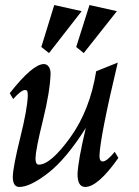

<svg xmlns="http://www.w3.org/2000/svg" viewBox="-20 -739 558 769"><path d="M321.3 9.8Q290.5 9.8 290.5 -42Q293 -97.7 323.7 -226.6Q244.6 -101.6 172.6 -45.9Q100.6 9.8 57.6 9.8Q31.2 9.8 31.2 -31.2Q32.7 -73.2 61 -187.3Q89.4 -301.3 91.3 -355.5Q91.3 -370.1 89.1 -374.3Q86.9 -378.4 80.1 -378.4Q64.9 -378.4 32.7 -342.3L19 -365.7Q110.8 -482.4 155.8 -482.4Q167.5 -482.4 175 -472.2Q182.6 -461.9 182.6 -443.4Q180.2 -371.6 151.9 -257.1Q123.5 -142.6 122.1 -105.5Q122.1 -79.6 135.3 -79.6Q183.1 -79.6 261.7 -188.7Q340.3 -297.9 365.2 -453.6L451.7 -488.3Q380.9 -191.4 378.4 -114.7Q378.4 -92.3 391.6 -92.3Q407.7 -92.3 439.5 -130.9L454.1 -106.4Q372.1 9.8 321.3 9.8ZM176.3 -526.4 145.5 -550.8 197.3 -718.8 307.1 -694.3ZM315.4 -526.4 285.2 -550.8 338.4 -718.8 448.2 -694.3Z"/></svg>

Font: Kelvinch
Style: Italic
Weight: 400
Italic angle: -10°
Designer: Paul James Miller
Foundry: High-Logic / Made with FontCreator
Version: Version 3.40;July 22, 2017;FontCreator 11.0.0.2388 64-bit